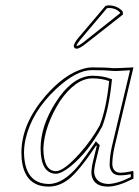

<svg xmlns="http://www.w3.org/2000/svg" viewBox="-20 -688 519 718"><path d="M374.5 -666Q381.3 -668 388.7 -668Q419.9 -666.5 439 -645L439.9 -633.8L301.3 -524.9Q277.8 -506.3 267.6 -505.9Q256.8 -505.9 255.9 -515.6Q255.9 -517.6 256.3 -519Q259.8 -530.8 273.4 -546.9ZM408.2 -138.2Q400.4 -104 399.9 -74.2Q401.4 -43.5 429.2 -42Q451.7 -42.5 477.1 -48.8L479 -45.9V-20Q420.4 9.8 383.8 9.8Q335 9.8 324.2 -25.9Q321.8 -34.2 321.8 -43Q322.3 -63 329.1 -89.8L341.8 -142.1L339.8 -144Q273.9 -45.9 235.8 -17.1Q200.7 9.8 162.1 9.8Q71.3 9.8 61 -93.8Q60.1 -105.5 60.1 -117.2Q60.1 -224.6 149.9 -329.1Q221.2 -411.6 293.9 -431.6Q310.1 -436 323.2 -436Q377 -436 402.8 -433.1Q414.1 -432.6 479 -436ZM353 -219.2Q377.9 -283.2 388.2 -384.8Q362.3 -394.5 326.2 -395Q263.2 -395 204.1 -309.6Q146 -217.3 142.1 -132.8Q143.1 -48.8 189 -47.9Q219.2 -47.9 280.3 -116.7Q323.7 -166 353 -219.2ZM379.9 -657.2 281.2 -540.5Q267.6 -523.4 266.1 -517.1L267.6 -516.1Q276.4 -517.6 295.4 -532.7L429.2 -638.7V-641.1Q413.1 -657.7 388.7 -658.2Q383.8 -657.7 379.9 -657.2ZM398.4 -140.1 466.3 -425.3Q412.6 -421.4 401.9 -422.9Q374 -425.8 323.2 -425.8Q265.1 -425.8 189 -354.5Q98.6 -269.5 75.7 -168Q69.8 -141.1 69.8 -117.2Q71.8 -1.5 162.1 0Q218.3 0 277.3 -73.7Q298.3 -100.1 331.5 -149.4L338.4 -159.7L353 -145L338.9 -87.4Q332 -60.1 332 -43Q336.9 -2.4 383.8 0Q418.9 -0.5 469.2 -25.9V-36.6Q446.8 -32.2 429.2 -32.2Q398.4 -32.2 391.1 -61.5Q389.6 -67.9 390.1 -74.2Q390.6 -106 398.4 -140.1ZM362.3 -215.3 361.8 -214.4Q311.5 -121.6 244.6 -66.4Q210 -38.6 189 -38.1Q132.3 -40 131.8 -132.8Q131.8 -216.8 188 -304.7Q246.6 -397 315.9 -404.3Q321.3 -404.8 326.2 -404.8Q365.7 -404.3 391.6 -394L398.9 -391.6L397.9 -383.8Q387.2 -280.3 362.3 -215.3Z"/></svg>

Font: Linux Biolinum Outline O
Style: Italic
Weight: 400
Italic angle: -12°
Designer: Philipp H. Poll
Foundry: Philipp H. Poll
Version: Version 0.6.2